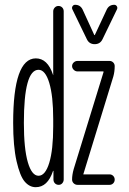

<svg xmlns="http://www.w3.org/2000/svg" viewBox="-20 -775 540 805"><path d="M427.7 -735.4Q437.5 -754.9 459 -754.9Q465.8 -754.9 469.7 -749Q473.6 -743.2 470.7 -736.3L410.2 -611.3Q400.4 -589.8 377 -589.8Q353.5 -589.8 343.8 -611.3L283.2 -736.3Q280.3 -743.2 284.2 -749Q288.1 -754.9 294.9 -754.9Q316.4 -754.9 326.2 -735.4L375 -628.9Q375 -627.9 377 -627.9Q377.9 -627.9 377.9 -628.9ZM289.1 -66.4 414.1 -472.7V-473.6Q414.1 -475.6 413.1 -475.6H304.7Q295.9 -475.6 289.1 -482.4Q282.2 -489.3 282.2 -498Q282.2 -506.8 289.1 -513.2Q295.9 -519.5 304.7 -519.5H439.5Q448.2 -519.5 454.6 -513.2Q460.9 -506.8 460.9 -498Q460.9 -474.6 455.1 -454.1L330.1 -46.9Q330.1 -46.9 330.1 -45.9H329.1Q329.1 -43.9 330.1 -43.9H439.5Q448.2 -43.9 454.6 -37.6Q460.9 -31.2 460.9 -22Q460.9 -12.7 454.6 -6.3Q448.2 0 439.5 0H304.7Q295.9 0 289.1 -6.3Q282.2 -12.7 282.2 -22.5Q282.2 -42 289.1 -66.4ZM141.6 -482.4Q80.1 -482.4 80.1 -259.8Q80.1 -151.4 96.7 -94.7Q113.3 -38.1 141.6 -38.1Q169.9 -38.1 186.5 -92.3Q203.1 -146.5 203.1 -245.1V-275.4Q203.1 -373 186.5 -427.7Q169.9 -482.4 141.6 -482.4ZM129.9 9.8Q103.5 9.8 83.5 -13.7Q63.5 -37.1 49.3 -99.6Q35.2 -162.1 35.2 -259.8Q35.2 -529.3 129.9 -530.3Q179.7 -530.3 202.1 -461.9Q202.1 -460 203.1 -460V-460.9V-727.5Q203.1 -736.3 209.5 -743.2Q215.8 -750 225.1 -750Q234.4 -750 240.7 -743.7Q247.1 -737.3 247.1 -727.5V-22.5Q247.1 -13.7 241.2 -6.8Q235.4 0 226.1 0Q216.8 0 210.4 -6.3Q204.1 -12.7 204.1 -22.5V-58.6H203.1Q202.1 -58.6 202.1 -57.6Q179.7 9.8 129.9 9.8Z"/></svg>

Font: Rounded-X Mgen+ 1m light
Style: Regular
Weight: 200
Designer: [Source Han Sans]
Ryoko NISHIZUKA  (kana & ideographs); Paul D. Hunt (Latin, Greek & Cyrillic); Wenlong ZHANG  (bopomofo
Version: Version 1.059.20150602